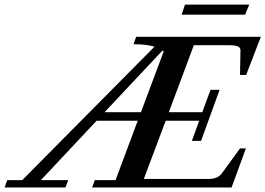

<svg xmlns="http://www.w3.org/2000/svg" viewBox="-91 -825 1168 845"><path d="M708.5 -760.3 723.1 -804.7H1005.9L987.8 -760.3ZM-70.8 0 -59.1 -32.2H6.8L588.9 -619.6Q553.2 -630.4 496.6 -630.4L508.3 -663.1H1057.1L992.2 -495.1H965.3L967.3 -602.1Q967.8 -615.2 956.1 -620.6Q944.3 -626 916.5 -626H762.2L651.9 -331.1H799.3L835.4 -429.7H875.5L793.9 -205.1H753.4L785.6 -293.5H638.2L542 -37.6H828.1Q867.7 -37.6 885.3 -62L965.3 -171.9H991.2L928.2 0H314.5L326.2 -32.2H417.5L515.1 -293.5H334L88.9 -32.2H209L197.3 0ZM629.4 -598.6Q628.9 -599.1 627.9 -599.9Q627 -600.6 625.7 -601.3Q624.5 -602.1 624 -602.5L369.1 -331.1H529.3Z"/></svg>

Font: Elstob 10pt SemiBold
Style: Italic
Weight: 600
Italic angle: -20°
Designer: Peter S. Baker
Version: Version 1.015